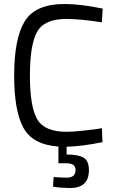

<svg xmlns="http://www.w3.org/2000/svg" viewBox="-20 -726 577 963"><path d="M426 127Q426 217 332 217Q312 217 290.5 215.5Q269 214 258 212L246 210L249 162Q288 165 315 165Q359 165 359 127Q359 93 315 93H273V9Q144 0 97.5 -85Q51 -170 51 -346Q51 -534 104.5 -620Q158 -706 304 -706Q344 -706 392 -700Q440 -694 468 -688L495 -683L491 -614Q382 -631 312 -631Q202 -631 166 -566Q130 -501 130 -346Q130 -193 166 -129Q202 -65 314 -65Q342 -65 386 -69.5Q430 -74 460 -78L491 -83L494 -13Q392 8 314 10V49Q373 49 399.5 65Q426 81 426 127Z"/></svg>

Font: TitilliumText22L Rg
Style: Regular
Weight: 400
Designer: Campivisivi
Foundry: Campivisivi
Version: 1.000